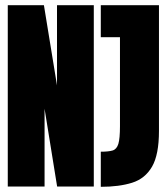

<svg xmlns="http://www.w3.org/2000/svg" viewBox="-20 -720 640 741"><path d="M10 0V-700H149.5L200 -390.5V-700H342V0H200.5L152 -300.5V0ZM369 1V-134.5Q398.5 -134.5 414.5 -139.2Q430.5 -144 436.8 -164.8Q443 -185.5 443 -233V-576.5H369V-700H593.5V-214.5Q593.5 -123 566.8 -76.8Q540 -30.5 490 -14.8Q440 1 369 1Z"/></svg>

Font: Trispace Condensed ExtraBold
Style: Regular
Weight: 800
Width: 3
Designer: Tyler Finck
Foundry: Etcetera Type Company
Version: Version 1.210; ttfautohint (v1.8.3)